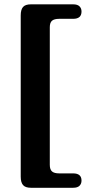

<svg xmlns="http://www.w3.org/2000/svg" viewBox="-20 -760 408 908"><path d="M215.5 -631V19.5Q215.5 41.5 226 50.8Q236.5 60 260.5 60H326Q365.5 60 365.5 94Q365.5 109 356 118.5Q346.5 128 326 128H126Q100 128 89 115.2Q78 102.5 78 75.5V-687Q78 -714.5 89 -727Q100 -739.5 126 -739.5H326Q346.5 -739.5 356 -730Q365.5 -720.5 365.5 -705.5Q365.5 -671 326 -671H260.5Q236.5 -671 226 -662Q215.5 -653 215.5 -631Z"/></svg>

Font: Fraunces 9pt S050
Style: Bold
Weight: 700
Version: Version 1.000; ttfautohint (v1.8.3)